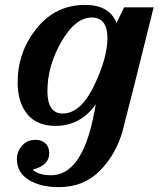

<svg xmlns="http://www.w3.org/2000/svg" viewBox="-20 -518 670 781"><path d="M219.2 243.2Q144 243.2 96.4 213.4Q48.8 183.6 48.8 129.9Q48.8 98.1 69.8 74.5Q90.8 50.8 124 50.8Q149.9 50.8 165 65.2Q180.2 79.6 180.2 106Q180.2 154.8 112.8 171.9Q135.7 194.8 188 194.8Q292.5 194.8 343.8 22.5Q358.9 -29.3 369.6 -94.2Q308.1 -5.9 205.6 -5.9Q130.4 -5.9 91.1 -53.5Q51.8 -101.1 51.8 -183.1Q51.8 -306.2 128.7 -402.1Q205.6 -498 326.7 -498Q424.3 -498 454.1 -424.8L484.9 -488.3H605Q511.7 -110.8 478.5 15.1Q452.1 109.4 386.5 176.3Q320.8 243.2 219.2 243.2ZM234.9 -56.2Q308.1 -56.2 362.5 -169.2Q417 -282.2 417 -363.3Q417 -446.8 353 -446.8Q286.6 -446.8 229.7 -348.4Q172.9 -250 172.9 -147Q172.9 -56.2 234.9 -56.2Z"/></svg>

Font: Munson
Style: Bold Italic
Weight: 700
Italic angle: -12°
Designer: Paul James MIller
Foundry: High-Logic / Made with FontCreator
Version: Version 2.10;May 5, 2019;FontCreator 11.5.0.2430 64-bit